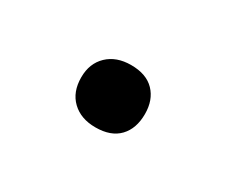

<svg xmlns="http://www.w3.org/2000/svg" viewBox="-35 -145 268 227"><g transform="rotate(30 98.5 -31.5)"><path d="M99 11Q79 11 67 -0.5Q55 -12 55 -32Q55 -51 67 -62.5Q79 -74 99 -74Q120 -74 131 -62.5Q142 -51 142 -32Q142 -12 131 -0.5Q120 11 99 11Z"/></g></svg>

Font: Cormorant Garamond Light
Style: Regular
Weight: 400
Version: Version 4.001